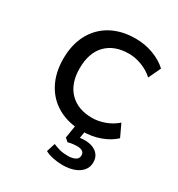

<svg xmlns="http://www.w3.org/2000/svg" viewBox="-168 -615 855 922"><g transform="rotate(30 259.5 -154.0)"><path d="M316 9Q239 9 182 -22.5Q125 -54 94 -112Q63 -170 63 -248Q63 -327 94.5 -385Q126 -443 183 -474Q240 -505 317 -505Q369 -505 415.5 -487.5Q462 -470 493 -441L461 -373Q432 -399 396 -412.5Q360 -426 325 -426Q245 -426 199.5 -379.5Q154 -333 154 -247Q154 -163 199.5 -116.5Q245 -70 324 -70Q359 -70 395 -83.5Q431 -97 458 -121L490 -53Q461 -25 415 -8Q369 9 316 9ZM314 197Q288 197 261.5 191.5Q235 186 217 176L232 128Q251 136 269.5 141Q288 146 314 146Q340 146 355.5 137.5Q371 129 371 111Q371 97 360.5 90Q350 83 331 83Q322 83 308.5 84.5Q295 86 281 90L263 74L278 -20H332L319 59L294 48Q306 44 320.5 42Q335 40 349 40Q373 40 392.5 47.5Q412 55 424.5 71Q437 87 437 112Q437 139 421 158Q405 177 377.5 187Q350 197 314 197Z"/></g></svg>

Font: Nunito Sans 7pt
Style: Regular
Weight: 400
Designer: Vernon Adams
Foundry: Vernon Adams
Version: Version 3.101;gftools[0.9.27]